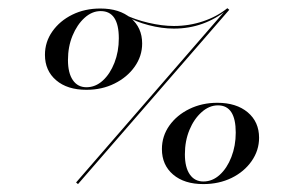

<svg xmlns="http://www.w3.org/2000/svg" viewBox="-20 -447 757 478"><path d="M174.2 11.3 169.4 7.3 546 -426.6 550.8 -422.6ZM195.2 -223.4Q147.6 -223.4 119.8 -247.2Q91.9 -271 91.9 -310.5Q91.9 -342.7 110.5 -369Q129 -395.2 160.1 -410.5Q191.1 -425.8 229.8 -425.8Q277.4 -425.8 305.6 -402Q333.9 -378.2 333.9 -338.7Q333.9 -307.3 315.3 -281Q296.8 -254.8 265.3 -239.1Q233.9 -223.4 195.2 -223.4ZM195.2 -229.8Q217.7 -229.8 235.9 -246.4Q254 -262.9 264.9 -290.7Q275.8 -318.5 275.8 -351.6Q275.8 -419.4 230.6 -419.4Q208.9 -419.4 190.3 -402.4Q171.8 -385.5 160.5 -358.1Q149.2 -330.6 149.2 -297.6Q149.2 -265.3 161.3 -247.6Q173.4 -229.8 195.2 -229.8ZM486.3 11.3Q438.7 11.3 410.9 -12.5Q383.1 -36.3 383.1 -75.8Q383.1 -108.1 401.6 -134.3Q420.2 -160.5 451.6 -175.8Q483.1 -191.1 521 -191.1Q568.5 -191.1 596.8 -167.3Q625 -143.5 625 -104Q625 -72.6 606.5 -46Q587.9 -19.4 556.5 -4Q525 11.3 486.3 11.3ZM486.3 4.8Q508.9 4.8 527 -11.7Q545.2 -28.2 556 -56Q566.9 -83.9 566.9 -116.9Q566.9 -184.7 522.6 -184.7Q500.8 -184.7 481.9 -167.7Q462.9 -150.8 451.6 -123.4Q440.3 -96 440.3 -62.9Q440.3 -30.6 452.4 -12.9Q464.5 4.8 486.3 4.8ZM412.9 -375.8Q383.1 -375.8 350.4 -384.3Q317.7 -392.7 293.5 -407.3L291.1 -410.5Q315.3 -398.4 349.6 -390.3Q383.9 -382.3 412.9 -382.3Q450.8 -382.3 485.5 -394Q520.2 -405.6 546 -426.6L545.2 -422.6Q517.7 -400 484.3 -387.9Q450.8 -375.8 412.9 -375.8Z"/></svg>

Font: Playfair 144pt Light
Style: Italic
Weight: 300
Italic angle: -15.6°
Designer: Claus Eggers Sørensen
Foundry: Claus Eggers Sørensen
Version: Version 2.001;gftools[0.9.30]